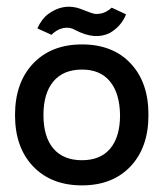

<svg xmlns="http://www.w3.org/2000/svg" viewBox="-20 -540 489 574"><path d="M133.8 -436 91.8 -455.1Q104 -482.9 124 -498Q164.6 -527.8 209 -517.1Q217.3 -515.1 232.4 -509Q247.6 -502.9 257.8 -499.8Q268.1 -496.6 283.4 -500Q298.8 -503.4 314 -517.1L356.9 -497.1Q342.8 -461.9 309.1 -441.9Q264.2 -418.9 205.1 -450.2Q188.5 -460 169.2 -456.1Q149.9 -452.1 133.8 -436ZM225.1 14.2Q133.3 14.2 79.1 -42.5Q24.9 -99.1 24.9 -195.8Q24.9 -293 79.1 -350.1Q133.3 -407.2 225.1 -407.2Q317.4 -407.2 370.8 -350.1Q424.3 -293 423.8 -195.8Q423.8 -99.1 370.1 -42.5Q316.4 14.2 225.1 14.2ZM225.1 -61Q280.3 -61 309.6 -95.9Q338.9 -130.9 338.9 -195.8Q337.9 -261.2 308.8 -296.6Q279.8 -332 225.1 -332Q169.4 -332 139.6 -296.6Q109.9 -261.2 109.9 -195.8Q109.9 -130.9 139.6 -95.9Q169.4 -61 225.1 -61Z"/></svg>

Font: Neutral Grotesk
Style: Regular
Weight: 400
Designer: Nawras Khrais
Foundry: Nawras Khrais
Version: Version 1.000;PS 001.000;hotconv 1.0.88;makeotf.lib2.5.64775